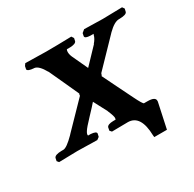

<svg xmlns="http://www.w3.org/2000/svg" viewBox="-129 -568 824 814"><g transform="rotate(-30 283.0 -161.5)"><path d="M340.8 0Q340.8 0 261.7 1L253.9 -7.8L256.8 -22.9Q261.2 -34.7 288.6 -35.2H300.3Q300.3 -35.2 301.3 -39.1V-39.6L301.8 -41Q303.7 -49.3 289.6 -82Q289.1 -83.5 289.1 -84Q283.2 -95.7 269.5 -121.1Q259.3 -140.1 254.9 -148.9Q241.2 -132.8 211.9 -102.1Q193.4 -82 184.1 -71.8Q167 -51.8 165 -42Q164.6 -35.6 165.5 -35.2H178.2Q205.1 -33.2 205.1 -22.9L201.7 -7.8L189.9 1Q189 1 93.3 -1L2.9 1L-4.4 -7.8L-1.5 -22Q2.9 -34.7 35.6 -35.2H44.4Q61 -35.2 99.6 -74.2Q102.5 -77.1 105 -80.1L220.7 -199.2L219.7 -201.2L220.2 -203.1Q221.7 -208 222.2 -208Q211.4 -231.9 189 -280.8Q166 -330.1 155.3 -354V-353Q132.3 -394.5 111.3 -397H109.4Q80.6 -398.9 78.1 -409.2L81.1 -423.8L88.4 -434.1L189.9 -432.1Q241.2 -432.1 313.5 -434.1L320.8 -422.9L317.9 -409.2Q314 -397.9 286.6 -397H271.5Q269.5 -397 268.1 -390.1Q266.1 -376.5 273.4 -359.9L309.1 -283.2L381.3 -358.9H380.4Q396 -377 399.4 -392.1Q400.9 -396.5 401.4 -397H386.2Q358.9 -397.9 359.9 -409.2L362.8 -422.9L376.5 -434.1Q377.4 -434.1 466.8 -432.1L562 -434.1L569.3 -423.8L565.9 -409.2Q562 -397.5 529.3 -397H525.4Q502.9 -397 470.2 -364.7Q464.4 -358.9 459 -353L347.7 -237.8Q345.2 -235.8 343.8 -229Q342.3 -225.1 341.8 -225.1H340.8Q352.5 -201.2 376.5 -152.3Q400.4 -103.5 412.1 -80.1Q434.1 -35.2 439.5 -35.2H455.6Q496.1 -35.2 493.7 -14.2Q493.2 -12.7 493.7 -12.2L467.3 110.8H405.3Q405.3 108.4 404.3 101.1Q401.9 1.5 340.8 0Z"/></g></svg>

Font: Linux Libertine Slanted O
Style: Bold Slanted
Weight: 700
Designer: Philipp H. Poll
Foundry: Philipp H. Poll
Version: Version 5.0.0